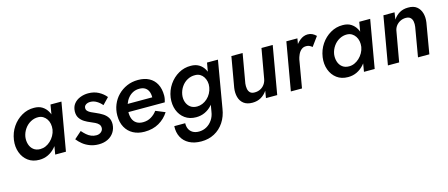

<svg xmlns="http://www.w3.org/2000/svg" viewBox="-46 -1010 4158 1781"><g transform="rotate(-15 2032.5 -119.0)"><path d="M457 -460 379 0H482L562 -460ZM44 -230Q35 -165 55 -110.5Q75 -56 118.5 -23.5Q162 9 226 9Q272 9 310.5 -9.5Q349 -28 378.5 -61Q408 -94 427.5 -137.5Q447 -181 453 -230Q459 -277 453.5 -320Q448 -363 429 -396.5Q410 -430 378.5 -450Q347 -470 300 -470Q237 -471 182 -439Q127 -407 90.5 -353Q54 -299 44 -230ZM154 -230Q161 -271 184.5 -305Q208 -339 243 -358Q278 -377 316 -376Q343 -375 362.5 -363Q382 -351 395.5 -331Q409 -311 414 -285Q419 -259 415 -230Q410 -200 395 -173.5Q380 -147 358.5 -127Q337 -107 312 -96Q287 -85 260 -85Q221 -85 195.5 -105Q170 -125 159.5 -158.5Q149 -192 154 -230Z M664 -150 595 -89Q615 -63 644 -39.5Q673 -16 711.5 -1.5Q750 13 796 13Q845 13 882.5 -5.5Q920 -24 942 -57.5Q964 -91 966 -134Q967 -174 950 -200Q933 -226 905 -243.5Q877 -261 844 -275Q821 -285 801.5 -294Q782 -303 770 -315.5Q758 -328 759 -345Q759 -364 776 -376Q793 -388 819 -388Q851 -388 880 -370.5Q909 -353 930 -327L990 -389Q962 -424 919 -447Q876 -470 820 -470Q780 -470 743 -455.5Q706 -441 683 -412.5Q660 -384 658 -340Q657 -301 674 -275.5Q691 -250 717.5 -233.5Q744 -217 772 -206Q794 -197 814.5 -187Q835 -177 847.5 -163Q860 -149 860 -128Q860 -106 841.5 -90Q823 -74 795 -74Q769 -74 746 -83.5Q723 -93 703 -110.5Q683 -128 664 -150Z M1236 10Q1316 10 1375 -24Q1434 -58 1470 -115L1380 -152Q1357 -120 1322.5 -99.5Q1288 -79 1245 -79Q1207 -79 1182 -95.5Q1157 -112 1146 -142Q1135 -172 1137 -211Q1139 -249 1150.5 -281Q1162 -313 1182 -337Q1202 -361 1229 -374.5Q1256 -388 1290 -388Q1323 -388 1344 -375Q1365 -362 1375.5 -338.5Q1386 -315 1386 -282Q1386 -270 1382 -257.5Q1378 -245 1373 -234L1406 -280H1089V-205H1486Q1490 -216 1493.5 -234Q1497 -252 1497 -268Q1497 -333 1473 -378Q1449 -423 1405 -446.5Q1361 -470 1299 -470Q1240 -470 1191 -448.5Q1142 -427 1105.5 -390Q1069 -353 1049 -304Q1029 -255 1029 -200Q1029 -134 1055 -87Q1081 -40 1127.5 -15Q1174 10 1236 10Z M1514 31Q1511 91 1534.5 136.5Q1558 182 1606 207.5Q1654 233 1722 233Q1792 233 1848 203Q1904 173 1940.5 118Q1977 63 1988 -10L2065 -460H1960L1882 -10Q1876 34 1853 68Q1830 102 1796.5 120.5Q1763 139 1724 139Q1688 139 1664 124.5Q1640 110 1629 86Q1618 62 1619 31ZM1550 -233Q1542 -167 1562 -113.5Q1582 -60 1626 -28Q1670 4 1733 4Q1779 4 1817.5 -14Q1856 -32 1885.5 -64.5Q1915 -97 1934 -140.5Q1953 -184 1960 -233Q1966 -280 1960 -322Q1954 -364 1935 -397.5Q1916 -431 1884 -450.5Q1852 -470 1806 -470Q1743 -471 1688.5 -440Q1634 -409 1597 -355Q1560 -301 1550 -233ZM1661 -232Q1668 -273 1691 -306.5Q1714 -340 1748.5 -358.5Q1783 -377 1822 -376Q1849 -376 1869 -364.5Q1889 -353 1902 -333Q1915 -313 1920.5 -287.5Q1926 -262 1921 -233Q1916 -203 1901.5 -176.5Q1887 -150 1865.5 -130.5Q1844 -111 1818.5 -100.5Q1793 -90 1767 -90Q1728 -90 1702.5 -109.5Q1677 -129 1666 -161.5Q1655 -194 1661 -232Z M2253 -180 2302 -460H2194L2143 -168Q2136 -120 2147 -79.5Q2158 -39 2189 -15Q2220 9 2272 9Q2319 9 2354.5 -11.5Q2390 -32 2414 -68L2403 0H2511L2591 -460H2483L2433 -177Q2428 -148 2412 -125.5Q2396 -103 2371.5 -90.5Q2347 -78 2316 -78Q2287 -78 2272.5 -92.5Q2258 -107 2254 -130.5Q2250 -154 2253 -180Z M2828 -460H2722L2642 0H2749ZM2944 -346 3009 -435Q2992 -452 2972.5 -461.5Q2953 -471 2929 -471Q2889 -471 2854 -443Q2819 -415 2795 -371.5Q2771 -328 2762 -281L2793 -260Q2799 -288 2810.5 -313Q2822 -338 2841.5 -354Q2861 -370 2889 -369Q2906 -369 2919 -362.5Q2932 -356 2944 -346Z M3422 -460 3344 0H3447L3527 -460ZM3009 -230Q3000 -165 3020 -110.5Q3040 -56 3083.5 -23.5Q3127 9 3191 9Q3237 9 3275.5 -9.5Q3314 -28 3343.5 -61Q3373 -94 3392.5 -137.5Q3412 -181 3418 -230Q3424 -277 3418.5 -320Q3413 -363 3394 -396.5Q3375 -430 3343.5 -450Q3312 -470 3265 -470Q3202 -471 3147 -439Q3092 -407 3055.5 -353Q3019 -299 3009 -230ZM3119 -230Q3126 -271 3149.5 -305Q3173 -339 3208 -358Q3243 -377 3281 -376Q3308 -375 3327.5 -363Q3347 -351 3360.5 -331Q3374 -311 3379 -285Q3384 -259 3380 -230Q3375 -200 3360 -173.5Q3345 -147 3323.5 -127Q3302 -107 3277 -96Q3252 -85 3225 -85Q3186 -85 3160.5 -105Q3135 -125 3124.5 -158.5Q3114 -192 3119 -230Z M3911 -280 3863 0H3972L4022 -293Q4029 -341 4017.5 -381.5Q4006 -422 3975.5 -446.5Q3945 -471 3892 -470Q3846 -470 3811 -450Q3776 -430 3751 -393L3761 -460H3654L3574 0H3682L3732 -283Q3736 -313 3752 -335Q3768 -357 3793 -370Q3818 -383 3847 -383Q3877 -383 3892 -368.5Q3907 -354 3911 -330.5Q3915 -307 3911 -280Z"/></g></svg>

Font: Jost Medium
Style: Italic
Weight: 500
Italic angle: -5°
Version: Version 3.710